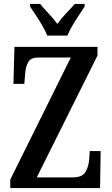

<svg xmlns="http://www.w3.org/2000/svg" viewBox="-20 -951 565 971"><path d="M32 0V-43L338 -660H173Q135 -660 122 -635.5Q109 -611 107 -575L103 -527H48L53 -714H473V-670L166 -54H349Q396 -54 412 -81Q428 -108 431 -144L434 -187H489L486 0ZM219 -771Q210 -794 194.5 -820.5Q179 -847 162 -873Q145 -899 132 -918V-931H183Q201 -909 226 -882.5Q251 -856 270 -830Q288 -856 313.5 -882.5Q339 -909 358 -931H408V-918Q396 -899 378.5 -873Q361 -847 345.5 -820.5Q330 -794 321 -771Z"/></svg>

Font: Noto Serif Thai ExtraCondensed SemiBold
Style: Regular
Weight: 600
Width: 2
Designer: Monotype Design Team
Foundry: Monotype Imaging Inc.
Version: Version 2.001; ttfautohint (v1.8.4.7-5d5b)